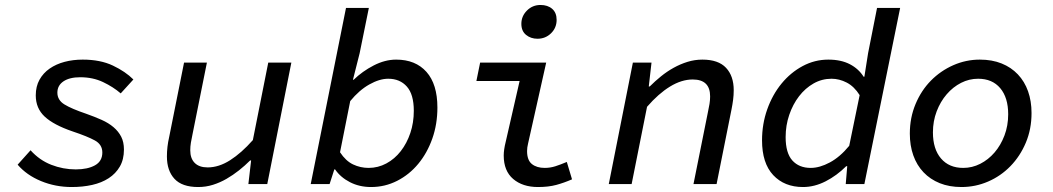

<svg xmlns="http://www.w3.org/2000/svg" viewBox="-20 -741 4240 773"><path d="M269 12Q203 12 145 -12Q87 -36 51 -78L103 -136Q139 -96 186.5 -77.5Q234 -59 285 -59Q333 -59 362.5 -75.5Q392 -92 392 -127Q392 -159 362 -175.5Q332 -192 272 -212Q196 -238 160 -271.5Q124 -305 124 -357Q124 -393 139 -420Q154 -447 180 -465Q206 -483 240 -492Q274 -501 313 -501Q384 -501 434.5 -477Q485 -453 517 -421L466 -365Q436 -391 395 -410.5Q354 -430 303 -430Q260 -430 235.5 -413.5Q211 -397 211 -368Q211 -338 239.5 -320.5Q268 -303 327 -283Q361 -271 389 -258.5Q417 -246 437 -229Q457 -212 468 -190.5Q479 -169 479 -139Q479 -99 462.5 -70.5Q446 -42 417.5 -23.5Q389 -5 351 3.5Q313 12 269 12Z M778 12Q713 12 682.5 -21Q652 -54 652 -111Q652 -150 661 -189L721 -489H813L755 -200Q751 -182 748.5 -166.5Q746 -151 746 -136Q746 -103 764 -85Q782 -67 816 -67Q861 -67 906.5 -96Q952 -125 998 -177L1060 -489H1153L1056 0H980L991 -95H987Q966 -74 942 -55Q918 -36 892 -21Q866 -6 837.5 3Q809 12 778 12Z M1474 12Q1427 12 1389 -7.5Q1351 -27 1329 -59H1326L1307 0H1231L1373 -709H1465L1428 -527L1401 -420H1404Q1439 -454 1484.5 -477.5Q1530 -501 1575 -501Q1653 -501 1697 -451.5Q1741 -402 1741 -308Q1741 -241 1720.5 -183Q1700 -125 1664 -81.5Q1628 -38 1579 -13Q1530 12 1474 12ZM1464 -65Q1502 -65 1535.5 -83Q1569 -101 1593.5 -132.5Q1618 -164 1632 -205.5Q1646 -247 1646 -295Q1646 -361 1618 -392.5Q1590 -424 1543 -424Q1508 -424 1467 -401Q1426 -378 1390 -334L1349 -128Q1372 -93 1401.5 -79Q1431 -65 1464 -65Z M2146 12Q2084 12 2046 -20.5Q2008 -53 2008 -115Q2008 -138 2016 -170L2072 -415H1898L1913 -489H2179L2106 -163Q2104 -155 2103 -147.5Q2102 -140 2102 -133Q2102 -96 2121.5 -80.5Q2141 -65 2173 -65Q2195 -65 2215.5 -71.5Q2236 -78 2262 -89L2283 -19Q2251 -5 2219.5 3.5Q2188 12 2146 12ZM2144 -585Q2117 -585 2098 -600.5Q2079 -616 2079 -645Q2079 -676 2101.5 -698.5Q2124 -721 2156 -721Q2185 -721 2203 -705.5Q2221 -690 2221 -661Q2221 -629 2198.5 -607Q2176 -585 2144 -585Z M2431 0 2528 -489H2603L2592 -393H2596Q2617 -414 2641 -433.5Q2665 -453 2692 -468Q2719 -483 2748 -492Q2777 -501 2808 -501Q2872 -501 2903 -468Q2934 -435 2934 -378Q2934 -358 2931.5 -339Q2929 -320 2925 -300L2865 0H2772L2830 -289Q2834 -307 2836.5 -322.5Q2839 -338 2839 -353Q2839 -421 2769 -421Q2724 -421 2677.5 -392.5Q2631 -364 2585 -311L2523 0Z M3213 12Q3138 12 3093 -36Q3048 -84 3048 -176Q3048 -242 3069 -301Q3090 -360 3126.5 -404.5Q3163 -449 3211.5 -475Q3260 -501 3315 -501Q3366 -501 3401.5 -482.5Q3437 -464 3457 -432H3460L3475 -527L3511 -709H3604L3460 0H3385L3391 -72H3387Q3349 -34 3304 -11Q3259 12 3213 12ZM3244 -65Q3280 -65 3321 -87Q3362 -109 3399 -154L3441 -358Q3419 -393 3389 -408.5Q3359 -424 3328 -424Q3289 -424 3255.5 -405Q3222 -386 3197 -353.5Q3172 -321 3157.5 -278.5Q3143 -236 3143 -189Q3143 -125 3170 -95Q3197 -65 3244 -65Z M3851 12Q3802 12 3763.5 -3.5Q3725 -19 3698 -47.5Q3671 -76 3657 -115.5Q3643 -155 3643 -203Q3643 -267 3666 -322Q3689 -377 3728 -416.5Q3767 -456 3818 -478.5Q3869 -501 3925 -501Q3974 -501 4012.5 -485.5Q4051 -470 4078 -441.5Q4105 -413 4119 -373.5Q4133 -334 4133 -286Q4133 -221 4110 -166.5Q4087 -112 4048 -72Q4009 -32 3958 -10Q3907 12 3851 12ZM3858 -65Q3894 -65 3926.5 -81.5Q3959 -98 3984 -127Q4009 -156 4024 -195.5Q4039 -235 4039 -281Q4039 -348 4007 -386Q3975 -424 3918 -424Q3882 -424 3849.5 -407.5Q3817 -391 3791.5 -361.5Q3766 -332 3751 -292.5Q3736 -253 3736 -208Q3736 -141 3768.5 -103Q3801 -65 3858 -65Z"/></svg>

Font: Source Code Pro Medium
Style: Italic
Weight: 500
Italic angle: -11°
Monospace: yes
Designer: Paul D. Hunt, Teo Tuominen
Foundry: Adobe Systems Incorporated
Version: Version 1.050;PS 1.000;hotconv 16.6.51;makeotf.lib2.5.65220